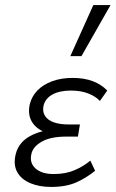

<svg xmlns="http://www.w3.org/2000/svg" viewBox="-20 -731 457 759"><path d="M182 8Q135 8 99.5 -7Q64 -22 48 -51Q32 -80 42 -121Q54 -172 107.5 -197.5Q161 -223 242 -223L239 -194Q192 -194 156 -209Q120 -224 104.5 -252.5Q89 -281 98 -320Q106 -351 128.5 -374Q151 -397 186.5 -410Q222 -423 267 -423Q313 -423 347 -410Q381 -397 404 -373L375 -332Q358 -350 329 -361.5Q300 -373 260 -373Q216 -373 187.5 -357.5Q159 -342 152 -313Q147 -289 158.5 -272Q170 -255 194 -247Q218 -239 250 -239H296L288 -191H242Q180 -191 145 -171Q110 -151 104 -122Q96 -87 120.5 -65Q145 -43 192 -43Q240 -43 275.5 -58.5Q311 -74 337 -96L356 -56Q322 -28 281.5 -10Q241 8 182 8ZM258 -509 349 -711H417L302 -509Z"/></svg>

Font: Ysabeau
Style: Italic
Weight: 400
Italic angle: -12°
Designer: Christian Thalmann (Catharsis Fonts)
Version: Version 2.000;gftools[0.9.27.dev2+g8671c4b]